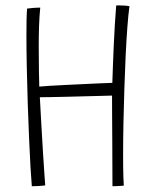

<svg xmlns="http://www.w3.org/2000/svg" viewBox="-20 -672 587 694"><path d="M95 1Q93 -21.5 90.2 -67.8Q87.5 -114 85 -174.2Q82.5 -234.5 80.2 -300.5Q78 -366.5 76.8 -429.8Q75.5 -493 75.5 -544Q75.5 -575 76 -600Q76.5 -625 78 -641Q82.5 -641.5 88.8 -642.2Q95 -643 101.8 -643.5Q108.5 -644 114.8 -644.2Q121 -644.5 125.5 -644.5Q122.5 -615.5 121.2 -579Q120 -542.5 120 -506.5Q120 -453 120.8 -410.2Q121.5 -367.5 122 -359Q133 -360 159 -361.8Q185 -363.5 218.5 -365Q252 -366.5 285.5 -368.2Q319 -370 346.2 -371Q373.5 -372 386 -372.5Q387 -399.5 388.2 -435Q389.5 -470.5 391.2 -509Q393 -547.5 395.2 -584.5Q397.5 -621.5 400 -652Q401.5 -652.5 404 -652.5Q406.5 -652.5 410 -652.5Q419 -652.5 430.5 -651.8Q442 -651 448 -649.5Q444 -622 440.5 -575.5Q437 -529 434.2 -471.2Q431.5 -413.5 429.5 -350.8Q427.5 -288 426.2 -227.5Q425 -167 425 -116Q425 -91.5 425.2 -70Q425.5 -48.5 426 -31.2Q426.5 -14 427.5 -1Q422 -0.5 414.2 0Q406.5 0.5 399 0.8Q391.5 1 386.5 1Q386.5 -28.5 386.2 -74.2Q386 -120 385.8 -169.8Q385.5 -219.5 385.2 -262Q385 -304.5 385 -326.5Q374.5 -326 348.5 -325.5Q322.5 -325 288.8 -324Q255 -323 221.2 -322.2Q187.5 -321.5 161.2 -321Q135 -320.5 124 -320.5Q126.5 -274.5 129.5 -221Q132.5 -167.5 135.5 -119Q138.5 -70.5 140.8 -38.2Q143 -6 143.5 -2Q141.5 -1.5 136.2 -1Q131 -0.5 124 0Q117 0.5 109.5 0.8Q102 1 95 1Z"/></svg>

Font: Grandstander Thin Thin
Style: Regular
Weight: 250
Version: Version 1.200